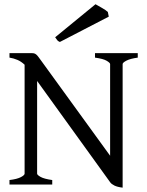

<svg xmlns="http://www.w3.org/2000/svg" viewBox="-20 -864 689 899"><path d="M24.4 0V-21Q60.5 -25.4 77.9 -34.7Q95.2 -43.9 95.2 -50.8V-561Q79.1 -576.2 61.3 -583.7Q43.5 -591.3 24.4 -594.2V-615.2H127.9Q135.3 -615.2 139.9 -614Q144.5 -612.8 149.4 -608.9Q154.3 -605 159.9 -597.4Q165.5 -589.8 174.8 -577.1L495.6 -134.8V-564Q495.6 -569.8 479.7 -579.3Q463.9 -588.9 424.8 -594.2V-615.2H625V-594.2Q589.8 -589.4 572 -580.1Q554.2 -570.8 554.2 -564V14.6Q529.8 11.7 515.9 4.9Q502 -2 496.1 -10.3L153.8 -484.9V-50.8Q153.8 -44.9 170.2 -35.6Q186.5 -26.4 224.6 -21V0ZM260.3 -667.5Q252 -670.9 248.3 -675.5Q244.6 -680.2 238.3 -689.5L427.2 -844.2Q432.1 -841.3 440.4 -836.7Q448.7 -832 457.5 -826.9Q466.3 -821.8 473.6 -816.9Q481 -812 484.9 -808.1L489.3 -786.1Z"/></svg>

Font: Noto Serif Devanagari
Style: Regular
Weight: 400
Designer: Monotype Design Team
Foundry: Monotype Imaging Inc.
Version: Version 1.01